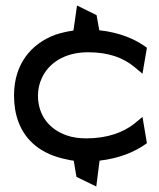

<svg xmlns="http://www.w3.org/2000/svg" viewBox="-20 -575 578 698"><path d="M31 -228C31 -194 36 -161 47 -132C72 -64 130 -13 225 5C230 6 235 8 248 9L258 68L330 103L342 9C413 1 471 -23 512 -53L514 -55L498 -150L468 -125C428 -94 371 -72 294 -72C269 -72 244 -75 222 -83C161 -104 118 -154 118 -228C118 -250 123 -272 132 -291C156 -344 213 -385 300 -385C377 -385 429 -364 468 -332L498 -307L514 -401L512 -403C471 -433 415 -457 341 -465L331 -520L260 -555L247 -464C226 -461 203 -456 182 -449C92 -416 31 -341 31 -228Z"/></svg>

Font: Charger Sport
Style: SeBdExt
Weight: 600
Designer: Jasper
Foundry: Cannot Into Space Fonts
Version: Version 1.1